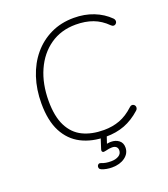

<svg xmlns="http://www.w3.org/2000/svg" viewBox="-160 -825 987 1128"><g transform="rotate(-20 333.5 -261.5)"><path d="M373 8Q286 8 220.5 -25.5Q155 -59 119 -128Q83 -197 83 -305Q83 -392 107.5 -466.5Q132 -541 178 -596Q224 -651 288.5 -682Q353 -713 433 -713Q500 -713 556 -691Q612 -669 652 -629Q658 -623 659.5 -615.5Q661 -608 658 -602Q655 -596 649.5 -592.5Q644 -589 637 -590Q630 -591 623 -598Q584 -637 537 -654.5Q490 -672 430 -672Q338 -672 270 -624.5Q202 -577 165 -494Q128 -411 128 -304Q128 -207 158.5 -147Q189 -87 244.5 -60Q300 -33 376 -33Q430 -33 475.5 -50Q521 -67 564 -107Q571 -114 578 -114.5Q585 -115 590.5 -111.5Q596 -108 598.5 -102Q601 -96 599.5 -88.5Q598 -81 591 -75Q543 -32 490.5 -12Q438 8 373 8ZM346 190Q329 190 312 187Q295 184 281 178Q272 174 269.5 167Q267 160 269.5 153Q272 146 278.5 143Q285 140 294 144Q306 149 320 151.5Q334 154 353 154Q381 154 400 142.5Q419 131 419 109Q419 95 410 87Q401 79 384 79Q376 79 365 80.5Q354 82 344 85Q337 87 331.5 87Q326 87 323 84Q320 81 319.5 77Q319 73 322 64L349 -20H387L362 55L344 53Q357 50 368.5 48Q380 46 390 46Q419 46 439 61.5Q459 77 459 106Q459 143 427 166.5Q395 190 346 190Z"/></g></svg>

Font: Nunito ExtraLight
Style: Italic
Weight: 200
Italic angle: -9°
Designer: Vernon Adams
Foundry: Vernon Adams
Version: Version 3.602